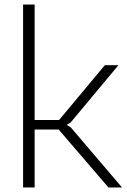

<svg xmlns="http://www.w3.org/2000/svg" viewBox="-20 -828 562 848"><path d="M82 -808H133V-298H241L443 -540H503L292 -287L277 -278V-275L293 -265L519 0H459L239 -256H133V0H82Z"/></svg>

Font: Encode Sans Normal
Style: ExtraLight
Weight: 200
Designer: Pablo Impallari, Andres Torresi
Foundry: Pablo Impallari, Andres Torresi
Version: Version 1.000; ttfautohint (v1.00) -l 8 -r 50 -G 200 -x 14 -